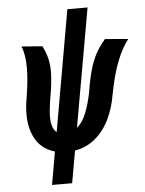

<svg xmlns="http://www.w3.org/2000/svg" viewBox="-59 -772 745 989"><g transform="rotate(-5 313.0 -277.5)"><path d="M199.5 -0.5Q134.5 -18.5 102.2 -72.8Q70 -127 70 -205.5Q70 -245 78.5 -290.5Q93 -380.5 93 -442.5Q93 -513 74.5 -554.5L182.5 -546Q199 -513 206.8 -482.2Q214.5 -451.5 214.5 -412Q214.5 -356 197.5 -264.5Q189.5 -211 189.5 -180.5Q189.5 -120.5 217 -99.5L327 -725H431.5L323 -112Q352 -136 370.2 -181Q388.5 -226 401 -287.5Q412.5 -359 425.8 -404.8Q439 -450.5 457.5 -485Q476 -519.5 506.5 -555L626 -545Q594 -504 567.5 -438.2Q541 -372.5 521 -267.5Q509.5 -198 481.8 -140.5Q454 -83 408.8 -44.8Q363.5 -6.5 303 3.5L273.5 170H169.5Z"/></g></svg>

Font: JuliaMono Black
Style: Italic
Weight: 900
Italic angle: -9°
Monospace: yes
Designer: cormullion
Foundry: corm
Version: Version 0.057; ttfautohint (v1.8.4)